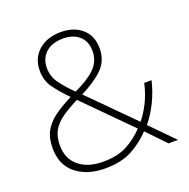

<svg xmlns="http://www.w3.org/2000/svg" viewBox="-130 -850 968 984"><g transform="rotate(-20 354.0 -357.5)"><path d="M304 -725Q375 -725 419 -686Q463 -647 463 -579Q463 -511 418 -467.5Q373 -424 298 -387L531 -153Q560 -188 582.5 -234Q605 -280 617 -334H657Q642 -272 616.5 -220.5Q591 -169 556 -126L680 0H628L531 -101Q485 -52 426.5 -21Q368 10 280 10Q183 10 122 -39Q61 -88 61 -180Q61 -235 82 -272.5Q103 -310 142.5 -338.5Q182 -367 238 -395Q190 -444 162.5 -483Q135 -522 135 -575Q135 -643 181.5 -684Q228 -725 304 -725ZM303 -690Q243 -690 208.5 -659Q174 -628 174 -575Q174 -531 199 -495Q224 -459 271 -412Q344 -445 384 -483.5Q424 -522 424 -579Q424 -631 391 -660.5Q358 -690 303 -690ZM263 -370Q211 -344 175 -319Q139 -294 120 -261.5Q101 -229 101 -181Q101 -107 150.5 -66.5Q200 -26 281 -26Q360 -26 411.5 -53Q463 -80 506 -125Z"/></g></svg>

Font: Noto Sans Kannada ExtraLight
Style: Regular
Weight: 200
Designer: Jelle Bosma - Monotype Design Team
Foundry: Monotype Imaging Inc.
Version: Version 2.005; ttfautohint (v1.8.4.7-5d5b)